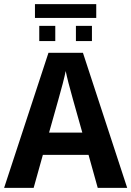

<svg xmlns="http://www.w3.org/2000/svg" viewBox="-20 -916 640 936"><path d="M600.1 0H456.5L411.6 -161.1H189L144 0H0L216.3 -658.7H384.3ZM300.3 -569.8Q296.4 -549.3 285.9 -508.5Q275.4 -467.8 219.2 -269.5H381.3Q324.2 -470.7 314.2 -510.3Q304.2 -549.8 300.3 -569.8ZM428.2 -715.8H350.1V-790H428.2ZM249.5 -715.8H171.4V-790H249.5ZM150.4 -896H449.2V-828.6H150.4Z"/></svg>

Font: Liberation Mono
Style: Bold
Weight: 700
Monospace: yes
Designer: Steve Matteson
Foundry: Ascender Corporation
Version: Version 2.1.5